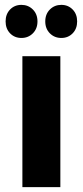

<svg xmlns="http://www.w3.org/2000/svg" viewBox="-20 -769 341 789"><path d="M72 -538H228V0H72ZM166 -681Q166 -711 185 -730Q204 -749 232 -749Q260 -749 278.5 -730Q297 -711 297 -681Q297 -651 278.5 -632Q260 -613 232 -613Q204 -613 185 -632Q166 -651 166 -681ZM3 -681Q3 -711 21.5 -730Q40 -749 68 -749Q96 -749 115 -730Q134 -711 134 -681Q134 -651 115 -632Q96 -613 68 -613Q40 -613 21.5 -632Q3 -651 3 -681Z"/></svg>

Font: Chess Sans
Style: Bold
Weight: 700
Designer: Wolf Bōese
Foundry: Wolf Bōese
Version: Version 7.223